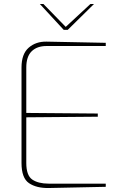

<svg xmlns="http://www.w3.org/2000/svg" viewBox="-20 -941 619 964"><path d="M88 -123V-602Q88 -670 124 -701.5Q160 -733 214 -732L511 -726V-710H214Q166 -710 139 -683.5Q112 -657 112 -602V-374L471 -371V-355L112 -352V-123Q112 -60 142 -39.5Q172 -19 224 -19H511V-3L225 3Q163 4 125.5 -21.5Q88 -47 88 -123ZM180 -921H198L310 -806L434 -921H452L320 -791H300Z"/></svg>

Font: Exo Thin
Style: Regular
Weight: 250
Designer: Natanael Gama
Foundry: Natanael Gama
Version: Version 1.500; ttfautohint (v1.6)